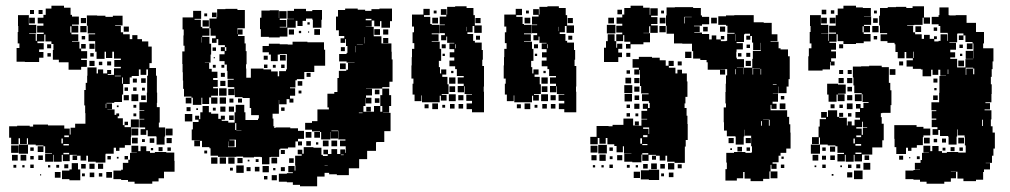

<svg xmlns="http://www.w3.org/2000/svg" viewBox="-20 -613 3534 672"><path d="M117 -396H67V-397H38V-445H48V-461H42V-501H44V-522H43V-560H81V-526H107V-496H82V-494H105V-470H109V-494H133V-499H110V-523H132V-561H140V-583H160V-593H204V-586H227V-561H232V-555H256V-527H232V-523H254V-499H230V-493H254V-469H232V-467H258V-443H264V-459H280V-443H264V-434H285V-408H264V-403H284V-379H264V-369H220V-395H186V-404H165V-438H167V-459H160V-468H139V-492H135V-468H111V-462H133V-440H117V-431H132V-411H117ZM99 -564H85V-578H99ZM129 -564H115V-578H129ZM45 -108H19V-131H12V-171H40V-173H84V-170H96V-177H148V-174H175H205V-163H224V-142H227V-166H243V-180H279V-188V-217H278V-244H275V-298H280V-323H285V-348H286V-377H318V-356H323V-370H341V-356H355V-368H369V-354H357V-351H379V-374H403V-379H380V-403H403V-408H379V-432H373V-410H351V-432H346V-407H318V-432H313V-469H290V-493H313V-496H287V-523H284V-559H320V-558H349V-532V-554H375V-558H409V-524H383V-522H403V-500H411V-493H434V-476H443V-490H461V-476H477V-468H499V-450H511V-392H503V-375H526V-348H529V-318V-289H530V-253H529V-238H539V-184H536V-167H558V-135H556V-107H528V-135H526V-136H497V-157H492V-141H472V-161H488V-167H468V-195H485V-197H468V-225H485V-227H468V-255H494V-289H495V-318V-348H498V-370H492V-351H472V-370H466V-347H441V-342H434V-319H411V-282H407V-256H380V-253H353V-251H372V-231H356V-230H381V-211H387V-216H397V-206H392V-199H410V-175H416V-168H438V-195H466V-167H439V-134H438V-105H417V-96H398V-85H386V-96H378V-75H350V-73H349V-44H315V-47H288V-68H282V-51H262V-68H250V-53H234V-69H249V-71H224V-49H200V-71H196V-47H168V-71H166V-47H138V-75H162V-77H138V-101H132V-104H105V-107H78V-129H74V-109H50V-129H45ZM132 -531H112V-551H132ZM102 -531H82V-551H102ZM281 -532H263V-550H281ZM283 -500H261V-522H283ZM230 -499V-521H226V-499ZM431 -502H413V-520H431ZM278 -475H266V-487H278ZM311 -442H293V-460H311ZM159 -444H145V-458H159ZM405 -410V-432V-410ZM308 -415H296V-427H308ZM158 -415H146V-427H158ZM311 -382H293V-400H311ZM369 -384H355V-398H369ZM338 -385H326V-397H338ZM382 -346H403V-348H382ZM410 -320V-342H407V-320ZM490 -323H474V-339H490ZM459 -324H445V-338H459ZM428 -295H416V-307H428ZM458 -295H446V-307H458ZM487 -296H477V-306H487ZM464 -259H440V-283H464ZM431 -262H413V-280H431ZM490 -263H474V-279H490ZM352 -235V-250H350V-235ZM457 -236H447V-246H457ZM395 -238H389V-244H395ZM457 -206H447V-216H457ZM428 -175H416V-187H428ZM464 -139H440V-163H464ZM584 -139H560V-163H584ZM205 -133H221V-139H205ZM462 -111H442V-131H462ZM581 -112H563V-130H581ZM520 -113H504V-129H520ZM195 -111H200V-128H195ZM487 -116H477V-126H487ZM202 -104H221V-109H202ZM78 -75H46V-107H78ZM45 -78H19V-104H45ZM513 30H451V23H428V17H404V14H377V-16H404V-19H410V-43H429V-54H435V-78H459V-79H440V-103H464V-84H472V-101H492V-84H505V-78H522V-81H562V-79H590V-50H591V-12H554V11H535V22H513ZM132 -81H112V-101H132ZM549 -84H535V-98H549ZM578 -85H566V-97H578ZM98 -85H86V-97H98ZM516 -87H508V-95H516ZM202 -73H222V-78H202ZM72 -51H52V-71H72ZM42 -51H22V-71H42ZM130 -53H114V-69H130ZM368 -55H356V-67H368ZM98 -55H86V-67H98ZM428 -55H416V-67H428ZM395 -58H389V-64H395ZM261 18H223V14H197V-16H223V-20H231V-42H253V-20H261ZM311 -22H293V-40H311ZM341 -22H323V-40H341ZM280 -23H264V-39H280ZM219 -24H205V-38H219ZM98 -25H86V-37H98ZM37 -26H27V-36H37ZM187 -26H177V-36H187ZM156 -27H148V-35H156ZM66 -27H58V-35H66ZM372 9H352V-11H372ZM192 9H172V-11H192ZM310 7H294V-9H310ZM338 5H326V-7H338ZM277 4H267V-6H277ZM124 1H120V-3H124Z M1090 39H1030V34H1005V25H984V23H956V-5H984V-7H1005V-10H989V-32H1011V-16H1014V-34H1013V-68H1036V-73H1022V-89H1038V-75H1043V-98H1077V-96H1105V-71H1110V-67H1127V-73H1112V-89H1128V-74H1140V-91H1160V-74H1171V-90H1189V-78H1191V-91H1190V-101H1170V-121H1189V-125H1164V-155V-156H1140V-154H1163V-128H1137V-151H1136V-125H1104V-151H1100V-131H1080V-151H1100V-153H1072V-159H1048V-183H1072V-189H1091V-230H1131V-237H1126V-285H1150V-291H1161V-302V-340H1166V-365H1192V-369H1198V-393H1221V-394H1193V-428H1196V-452H1191V-476H1188V-463H1172V-479H1185V-487H1166V-507H1156V-555H1163V-578H1188V-583H1232V-579H1258V-575H1280V-581H1308V-583H1352V-539H1345V-516H1315V-539H1310V-521H1290V-541H1281V-520H1260V-519H1288V-486H1315V-461H1350V-432H1351V-405H1354V-375V-327H1343V-308H1318V-303H1282V-279H1261V-271H1280V-251H1260V-270H1259V-242H1252V-222H1279H1289V-242H1311V-222H1318V-242H1311V-280H1318V-303H1342V-280H1349V-242H1342V-219H1321V-218H1347V-188V-154H1325V-116H1297V-114H1296V-85H1265V-56H1237V-24H1201V0H1159V-3H1132V-8H1116V5H1090ZM680 -101H660V-121H679V-122H651V-160H655V-186H675V-194H663V-208H677V-196H681V-220H719V-215H744V-197H753V-208H767V-194H756V-190H779V-184H801V-220H805V-246H835V-220H839V-193H858H883V-198H886V-210H859V-235H854V-270H829V-273H802V-301H801V-280H779V-302H800V-308H777V-334H798V-337H776V-365H798H774V-387H766V-399H748V-423H766V-434H753V-448H767V-455H744V-476H738V-463H722V-479H735V-488H717V-514H713V-488H688V-484H713V-460H719V-422H717V-394H697V-393H712V-372H721V-362H741V-340H726V-333H742V-309H726V-304H743V-278H719V-272H741V-250H719V-272H712V-249H688V-271H685V-246H655V-271H650V-275H624V-302H621V-331H620V-360H619V-389H618V-433H626V-453H622V-489H623V-510H619V-552H656V-575H684V-547H661V-544H683V-519H688V-514H713V-548H738V-553H740V-581H769V-582H811V-578H837V-544V-514H811V-510H810V-494H811V-510H829V-492H813V-487H836V-461H840V-434H843V-388H841V-373H842V-341H858V-373H902V-370H929V-363H952V-346H957V-364H981V-370H984V-395V-424H959V-422H952V-399H928V-422H921V-430H899V-452H921V-460H959V-458H987V-457H1004V-467H1056V-465H1066H1114V-439H1118V-383H1080V-361H1045V-336H1019V-332H1014V-307H995V-304H1013V-278H995V-268H1007V-254H993V-266H983V-248H957V-263H956V-245V-215H934V-198H937V-171H940V-165H944V-167H996V-164H1023V-155H1044V-127H1023V-118H1037V-104H1023V-118H1014V-97H988V-93H961V-90H957V-64H928V-63H923V-38H897V-63H892V-64H869V-62H831V-65H807V-64H777H743V-93V-68H717V-94H742H713V-116V-98H687V-120H680ZM959 -482H921V-484H893V-511H890V-551H895V-576H924V-577H956V-550H957V-574H983V-548H959V-543H982V-519H959V-517H985V-546H1009V-547H986V-575H1009V-582H1051V-574H1073V-578H1107V-544H1105V-516H1075V-544H1073V-548H1051V-540H1015V-516H986V-485H959ZM738 -553H722V-569H738ZM705 -556H695V-566H705ZM1260 -542H1280V-547H1260ZM711 -520H689V-542H711ZM1039 -522H1021V-540H1039ZM1064 -527H1056V-535H1064ZM1310 -491H1290V-511H1310ZM1100 -491H1080V-511H1100ZM1339 -492H1321V-510H1339ZM1009 -492H991V-510H1009ZM1034 -497H1026V-505H1034ZM1062 -499H1058V-503H1062ZM687 -464V-483H686V-464ZM1255 -461V-483H1254V-461ZM1285 -461V-483V-461ZM1339 -462H1321V-480H1339ZM1229 -456H1250V-457H1229ZM1225 -430V-452H1224V-430ZM1187 -434H1173V-448H1187ZM772 -435V-448H767V-435ZM736 -435H724V-447H736ZM1193 -398H1167V-424H1193ZM980 -401H960V-421H980ZM917 -404H903V-418H917ZM732 -409H728V-413H732ZM1190 -371H1170V-391H1190ZM976 -375H964V-387H976ZM916 -375H904V-387H916ZM765 -376H755V-386H765ZM735 -376H725V-386H735ZM945 -376H935V-386H945ZM1067 -344H1053V-358H1067ZM767 -344H753V-358H767ZM769 -312H751V-330H769ZM1038 -313H1022V-329H1038ZM1261 -303H1282V-304H1261ZM773 -278H747V-304H773ZM1308 -283H1292V-299H1308ZM1035 -286H1025V-296H1035ZM771 -250H749V-272H771ZM650 -251H630V-271H650ZM1308 -253H1292V-269H1308ZM797 -254H783V-268H797ZM827 -254H813V-268H827ZM711 -220H689V-242H711ZM799 -222H781V-240H799ZM769 -222H751V-240H769ZM1278 -223H1262V-239H1278ZM647 -224H633V-238H647ZM976 -225H964V-237H976ZM735 -226H725V-236H735ZM673 -228H667V-234H673ZM1236 -217H1249V-219H1236ZM653 -188H627V-214H653ZM798 -193H782V-209H798ZM807 -158V-182H803V-158ZM807 -157H825V-158H807ZM1070 -131H1050V-151H1070ZM807 -125H822H807ZM801 -100H779V-118H778V-98H806V-124H783V-122H801ZM1160 -101H1140V-121H1160ZM1130 -101H1110V-121H1130ZM1068 -103H1052V-119H1068ZM1094 -107H1086V-115H1094ZM807 -97H822H807ZM977 -74H963V-88H977ZM705 -76H695V-86H705ZM1173 -70H1183V-72H1173ZM771 -40H749V-62H771ZM741 -40H719V-62H741ZM801 -40H779V-62H801ZM950 -41H930V-61H950ZM829 -42H811V-60H829ZM1008 -43H992V-59H1008ZM885 -46H875V-56H885ZM853 -48H847V-54H853ZM1116 -34H1127V-35H1116ZM833 -8H807V-34H833ZM921 -10H899V-32H921ZM888 -13H872V-29H888ZM977 -14H963V-28H977ZM857 -14H843V-28H857ZM795 -16H785V-26H795ZM944 -17H936V-25H944ZM949 18H931V0H949ZM916 15H904V3H916Z M1674 -220H1632V-231H1613V-251H1632V-260H1612V-282H1632V-284H1606V-311H1604V-290H1582V-312H1603V-320H1582V-342H1603V-347H1579V-371H1573V-381H1553V-401H1570V-412H1554V-430H1570V-441H1553V-461H1570V-463H1545V-485H1542V-472H1524V-490H1537V-497H1519V-525H1537V-527H1519V-555H1542V-561H1523V-581H1543V-562H1545V-589H1573V-591H1613V-585H1637V-560H1642V-524H1666V-498H1640V-522H1615H1634V-500H1616V-494H1636V-470H1642V-464H1666V-438H1670V-404H1668V-382H1674V-352V-310H1673V-292H1674V-250ZM1455 -259H1431V-282H1424V-320H1427V-338H1420V-384H1421V-413H1422V-442H1430V-462H1424V-500H1429V-520H1422V-562H1462V-582H1484V-560H1464V-554H1486V-529H1491V-526H1518V-496H1491V-493H1515V-469H1491V-467H1519V-442H1524V-400H1516V-378H1500H1520V-356H1524V-370H1542V-352H1528V-344H1546V-318H1528H1550V-284H1526V-281H1543V-261H1523V-278H1519V-255H1487H1457V-279H1455ZM1508 -566H1498V-576H1508ZM1513 -531H1493V-551H1513ZM1662 -532H1644V-550H1662ZM1612 -504V-519H1611V-504ZM1660 -474H1646V-488H1660ZM1575 -444V-458H1573V-444ZM1540 -444H1526V-458H1540ZM1537 -417H1529V-425H1537ZM1567 -357H1559V-365H1567ZM1574 -320H1552V-342H1574ZM1573 -291H1553V-311H1573ZM1575 -259H1551V-283H1575ZM1602 -262H1584V-280H1602ZM1513 -231H1493V-251H1513ZM1601 -233H1585V-249H1601ZM1571 -233H1555V-249H1571ZM1480 -234H1466V-248H1480ZM1538 -236H1528V-246H1538Z M1997 -220H1955V-231H1936V-251H1955V-260H1935V-282H1955V-284H1929V-311H1927V-290H1905V-312H1926V-320H1905V-342H1926V-347H1902V-371H1896V-381H1876V-401H1893V-412H1877V-430H1893V-441H1876V-461H1893V-463H1868V-485H1865V-472H1847V-490H1860V-497H1842V-525H1860V-527H1842V-555H1865V-561H1846V-581H1866V-562H1868V-589H1896V-591H1936V-585H1960V-560H1965V-524H1989V-498H1963V-522H1938H1957V-500H1939V-494H1959V-470H1965V-464H1989V-438H1993V-404H1991V-382H1997V-352V-310H1996V-292H1997V-250ZM1778 -259H1754V-282H1747V-320H1750V-338H1743V-384H1744V-413H1745V-442H1753V-462H1747V-500H1752V-520H1745V-562H1785V-582H1807V-560H1787V-554H1809V-529H1814V-526H1841V-496H1814V-493H1838V-469H1814V-467H1842V-442H1847V-400H1839V-378H1823H1843V-356H1847V-370H1865V-352H1851V-344H1869V-318H1851H1873V-284H1849V-281H1866V-261H1846V-278H1842V-255H1810H1780V-279H1778ZM1831 -566H1821V-576H1831ZM1836 -531H1816V-551H1836ZM1985 -532H1967V-550H1985ZM1935 -504V-519H1934V-504ZM1983 -474H1969V-488H1983ZM1898 -444V-458H1896V-444ZM1863 -444H1849V-458H1863ZM1860 -417H1852V-425H1860ZM1890 -357H1882V-365H1890ZM1897 -320H1875V-342H1897ZM1896 -291H1876V-311H1896ZM1898 -259H1874V-283H1898ZM1925 -262H1907V-280H1925ZM1836 -231H1816V-251H1836ZM1924 -233H1908V-249H1924ZM1894 -233H1878V-249H1894ZM1803 -234H1789V-248H1803ZM1861 -236H1851V-246H1861Z M2144 -396H2094V-446H2101V-469H2107V-493H2131V-469H2137V-493H2158V-499H2137V-523H2158V-530H2138V-552H2158V-562H2165V-585H2187V-593H2231V-586H2254V-561H2256V-584H2282V-558H2259V-553H2281V-529H2259V-524H2282V-498H2256V-521H2252V-498H2232V-497H2255V-465H2232V-458H2187V-443H2171V-459H2186V-467H2165V-490H2161V-469H2137V-446H2140V-460H2158V-442H2144V-429H2157V-413H2144ZM2559 19H2519V-21H2524V-44H2522V-78H2549V-81H2589V-78H2610V-80H2612V-101H2609V-138H2586V-159H2585V-135H2583V-107H2555V-135H2553V-136H2524V-156H2514V-185H2513V-237H2521V-251H2519V-291H2520V-320H2521V-349H2525V-371H2519H2501V-370H2518V-352H2500V-369H2457V-395H2453V-403H2431V-408H2406V-434H2402V-460H2368V-461H2339V-495H2313V-523H2311V-559H2313V-587H2342V-588H2376H2406V-585H2433V-559H2437V-554H2462V-528H2437V-523H2409V-502V-521H2429V-501H2410V-499H2437V-494H2462V-475H2471V-489H2487V-475H2503V-469H2520V-470H2525V-495H2551V-498H2526V-523H2521V-526H2494V-556H2521V-559H2550V-560H2580H2618V-535H2653V-533H2681V-493H2701V-469H2677V-489V-467H2705V-444H2712V-440H2738V-416H2744V-386V-336H2740V-310H2733V-287H2705V-310H2704V-286H2685V-285H2703V-257H2684V-250H2698V-232H2680V-246H2677V-227H2705H2735V-204H2742V-178H2746V-149H2747V-93H2732V-78H2712V-68H2705V-45H2684V-40H2698V-22H2680V-36H2677V-13H2673V13H2651V21H2607V12H2586V-11H2581V11H2559ZM2157 -563H2141V-579H2157ZM2304 -566H2294V-576H2304ZM2376 -554H2375V-531H2377V-553H2401V-531V-554H2376ZM2309 -531H2289V-551H2309ZM2489 -531H2469V-551H2489ZM2129 -531H2109V-551H2129ZM2134 -496H2104V-526H2134ZM2310 -500H2288V-522H2310ZM2518 -502H2500V-520H2518ZM2457 -503H2441V-519H2457ZM2558 -432H2557V-411H2559V-406H2584V-376H2613V-407H2640H2615V-435H2643V-463H2642V-438H2616V-464H2641H2612V-487H2606V-474H2592V-488H2605V-495H2587V-493H2584V-466H2558V-462H2580V-440H2558ZM2554 -470V-493H2553V-470ZM2515 -475H2503V-487H2515ZM2605 -445H2593V-457H2605ZM2400 -410H2378V-432H2400ZM2186 -414H2172V-428H2186ZM2606 -414H2592V-428H2606ZM2575 -415H2563V-427H2575ZM2072 -108H2046V-134H2068V-172H2110V-171H2124V-176H2162V-198H2196V-174H2202V-188H2216V-174H2202V-173H2225V-195H2245V-197H2225V-225H2245V-232H2230V-250H2248V-235H2254V-253H2251V-282V-259H2227V-283H2250V-286H2224V-312H2220V-350V-368H2218V-352H2200V-370H2216V-376H2194V-406H2216V-414H2262V-411H2289V-402H2310V-383H2320V-400H2338V-382H2321V-376H2344V-356H2351V-369H2367V-356H2384V-328H2386V-274H2379V-251H2376V-235H2383V-208H2386V-179H2387V-123H2380V-100H2377V-79V-43H2341V-47H2315V-68H2309V-51H2289V-68H2276V-54H2262V-68H2276V-71H2250V-50H2228V-72H2225V-45H2193V-72V-47H2165V-75H2190V-76H2164V-101H2160V-80H2138V-102H2159H2130V-108H2106V-130H2100V-110H2078V-130H2072ZM2608 -382H2590V-400H2608ZM2366 -384H2352V-398H2366ZM2583 -375V-353H2584V-376H2559V-375ZM2616 -374H2640V-375H2614V-352H2616ZM2644 -352V-372H2642V-352ZM2555 -353V-371H2553V-353ZM2185 -355H2173V-367H2185ZM2189 -321H2169V-341H2189ZM2218 -322H2200V-340H2218ZM2685 -316H2698V-318H2685ZM2193 -287H2165V-315H2193ZM2218 -292H2200V-310H2218ZM2192 -258H2166V-284H2192ZM2217 -263H2201V-279H2217ZM2725 -265H2713V-277H2725ZM2729 -231H2709V-251H2729ZM2218 -232H2200V-250H2218ZM2185 -235H2173V-247H2185ZM2185 -205H2173V-217H2185ZM2214 -206H2204V-216H2214ZM2671 -193V-173H2674V-194H2651V-193ZM2647 -173V-189H2644V-173ZM2253 -168V-187V-168ZM2250 -162V-144H2252V-167H2231V-162ZM2231 -133H2246V-140H2231ZM2548 -112H2530V-130H2548ZM2608 -112H2590V-130H2608ZM2221 -110H2227V-129H2221ZM2228 -105H2246V-109H2228ZM2104 -76H2074V-106H2104ZM2071 -79H2047V-103H2071ZM2577 -83H2561V-99H2577ZM2605 -85H2593V-97H2605ZM2125 -85H2113V-97H2125ZM2542 -88H2536V-94H2542ZM2228 -72H2249V-77H2228ZM2100 -50H2078V-72H2100ZM2158 -52H2140V-70H2158ZM2068 -52H2050V-70H2068ZM2124 -56H2114V-66H2124ZM2723 -57H2715V-65H2723ZM2340 -20H2318V-42H2340ZM2279 -21H2259V-41H2279ZM2247 -23H2231V-39H2247ZM2307 -23H2291V-39H2307ZM2366 -24H2352V-38H2366ZM2725 -25H2713V-37H2725ZM2125 -25H2113V-37H2125ZM2184 -26H2174V-36H2184ZM2063 -27H2055V-35H2063ZM2093 -27H2085V-35H2093ZM2213 -27H2205V-35H2213ZM2287 17H2251V15H2223V-17H2251V-19H2287ZM2701 11H2677V-13H2701ZM2220 10H2198V-12H2220ZM2337 7H2321V-9H2337ZM2304 4H2294V-6H2304Z M2859 -366H2809V-416H2811V-444H2820V-461H2814V-501H2817V-522H2815V-560H2853V-526H2879V-496H2854V-495H2878V-470H2880V-495H2906V-499H2882V-523H2905V-560H2912V-583H2932V-593H2976V-587H3000V-561V-585H3028V-557H3004V-556H3029V-526H3004V-522H3025V-500H3003V-494H3027V-468H3003V-462H2976V-459H2932V-469H2912V-493H2908V-467H2883V-463H2906V-439H2889V-433H2906V-409H2889V-398H2901V-384H2887V-396H2885V-370H2859ZM3264 -141H3244V-161H3261V-168H3241V-194H3257V-198H3241V-224H3257V-227H3240V-255H3267V-258V-288H3268V-315V-347H3291V-348H3271V-369H3264V-351H3244V-369H3239V-346H3209V-370H3203V-372H3175V-409H3152V-431H3146V-409H3122V-431H3114V-458H3111V-463H3086V-492V-469H3062V-493H3085V-497H3060V-524H3057V-558H3060V-585H3087V-588H3116V-589H3152V-585H3174V-591H3214V-552H3235V-530H3213V-551H3209V-526H3180V-525H3155V-523H3176V-500H3183V-493H3206V-477H3214V-491H3234V-477H3249V-486H3259V-476H3250V-468H3265V-470H3272V-493H3296V-470H3298V-494H3297V-522V-498H3271V-522H3265V-528H3241V-554H3265V-560H3268V-587H3300V-560H3303V-559H3325V-560H3363V-533H3396V-501H3424V-461H3421V-444H3457V-398H3454V-371H3451V-344H3448V-318H3451V-284H3450V-255H3429V-252H3445V-230H3426V-227H3450V-195H3421H3448V-171H3454V-149H3462V-93H3457V-68H3452V-43H3430V-42H3445V-20H3424V-11H3421V16H3396V21H3352V12H3331V-12H3326V11H3308V23H3285V30H3223V23H3200V16H3177V14H3149V-16H3177V-18H3200V-19H3182V-43H3202V-53H3207V-78H3231V-79H3212V-103H3236V-84H3243V-102H3265V-84H3277V-78H3294V-81H3334V-79H3360V-104H3357V-133H3356V-160V-139H3332V-160H3330V-135H3328V-107H3300V-135H3298V-137H3270V-158H3264ZM2872 -563H2856V-579H2872ZM2900 -565H2888V-577H2900ZM3049 -566H3039V-576H3049ZM3148 -532V-553V-532ZM2904 -531H2884V-551H2904ZM2874 -531H2854V-551H2874ZM3052 -533H3036V-549H3052ZM3055 -500H3033V-522H3055ZM3003 -500V-521H2999V-500ZM3204 -501H3184V-521H3204ZM3260 -505H3248V-517H3260ZM3323 -412H3306V-407H3330V-377H3359V-406H3386V-407H3360V-435H3387V-461H3384V-441H3364V-461H3384V-466H3359V-489H3352V-473H3336V-489H3352V-496H3331V-494H3330V-465H3303V-463H3326V-439H3306V-430H3323ZM3050 -475H3038V-487H3050ZM2931 -444H2917V-458H2931ZM3350 -445H3338V-457H3350ZM3389 -409V-434H3388V-409ZM3154 -433H3175H3154ZM3178 -410V-432H3176V-410ZM3348 -417H3340V-425H3348ZM3175 -380H3153V-402H3175ZM3354 -381H3334V-401H3354ZM3141 -384H3127V-398H3141ZM2850 -75H2818V-107H2850V-132H2846V-109H2822V-133H2845V-170H2849V-196H2871V-201H2854V-221H2874V-204H2878V-227H2910V-204H2917V-218H2931V-204H2917V-201H2944V-174H2947V-188H2961V-174H2971V-194H2990V-201H2974V-221H2990V-233H2976V-249H2992V-235H3002V-253H3020V-256H2999V-283H2996V-259H2972V-283H2996V-287H2970V-314H2967V-342H2965V-380H2994V-381H3022V-383H3066V-378H3091V-348V-323H3096V-297H3100V-245H3097V-218H3068V-217H3063V-203H3066V-180H3073V-122H3068V-97H3033V-72H2997V-48H2971V-71H2968V-47H2940V-71H2937V-48H2911V-74H2934V-78H2911V-101H2904V-104H2877V-107H2850ZM3386 -373V-376H3360V-351H3362V-373H3386V-353H3390V-373ZM3114 -351H3094V-371H3114ZM3299 -354V-370H3297V-354ZM2931 -354H2917V-368H2931ZM2961 -354H2947V-368H2961ZM2963 -322H2945V-340H2963ZM2933 -322H2915V-340H2933ZM3261 -324H3247V-338H3261ZM2908 -257H2880V-282H2875V-320H2913V-317H2940V-285H2913V-283H2936V-259H2912V-282H2908ZM2962 -293H2946V-309H2962ZM3258 -297H3250V-305H3258ZM2963 -262H2945V-280H2963ZM3262 -263H3246V-279H3262ZM2964 -231H2944V-251H2964ZM2901 -234H2887V-248H2901ZM2930 -235H2918V-247H2930ZM2960 -205H2948V-217H2960ZM3420 -172V-194H3417V-172ZM2997 -168H2977V-163H2996V-141H3000V-165H3015V-167H3000V-187H2997ZM3151 -74H3117V-98H3111V-127H3110V-175H3158H3188V-169H3212V-163H3236V-139H3212V-133H3210V-105H3189V-96H3170V-85H3158V-96H3151ZM2977 -133H2994V-139H2977ZM3234 -111H3214V-131H3234ZM3354 -111H3334V-131H3354ZM3291 -114H3277V-128H3291ZM2972 -111V-128H2967V-111ZM3260 -115H3248V-127H3260ZM2974 -103H2994V-109H2974ZM2903 -82H2885V-100H2903ZM3321 -84H3307V-98H3321ZM2870 -85H2858V-97H2870ZM3350 -85H3338V-97H3350ZM3289 -86H3279V-96H3289ZM2974 -74H2995V-79H2974ZM2844 -51H2824V-71H2844ZM3022 -53H3006V-69H3022ZM2902 -53H2886V-69H2902ZM3141 -54H3127V-68H3141ZM2871 -54H2857V-68H2871ZM3199 -56H3189V-66H3199ZM3166 -59H3162V-63H3166ZM3026 -19H3002V-43H3026ZM2991 -24H2977V-38H2991ZM2870 -25H2858V-37H2870ZM2960 -25H2948V-37H2960ZM2837 -28H2831V-34H2837ZM2927 -28H2921V-34H2927ZM2999 14H2969V-16H2999ZM3308 -13H3325V-14H3308ZM2963 8H2945V-10H2963ZM2897 2H2891V-4H2897Z"/></svg>

Font: Rubik Storm
Style: Regular
Weight: 400
Designer: Hubert and Fischer, NaN
Foundry: Hubert and Fischer, NaN
Version: Version 2.201